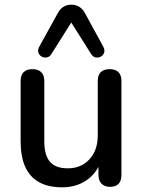

<svg xmlns="http://www.w3.org/2000/svg" viewBox="-20 -790 609 819"><path d="M245 9Q186 9 146.5 -13Q107 -35 87.5 -78.5Q68 -122 68 -188V-444Q68 -470 81 -482.5Q94 -495 118 -495Q142 -495 155.5 -482.5Q169 -470 169 -444V-187Q169 -128 193 -100Q217 -72 269 -72Q326 -72 361.5 -110.5Q397 -149 397 -212V-444Q397 -470 410 -482.5Q423 -495 448 -495Q472 -495 485 -482.5Q498 -470 498 -444V-44Q498 7 449 7Q426 7 413 -6.5Q400 -20 400 -44V-129L413 -107Q393 -51 349 -21Q305 9 245 9ZM421 -590Q428 -576 424 -565Q420 -554 410 -548.5Q400 -543 388.5 -545Q377 -547 369 -559L284 -694L199 -559Q191 -547 179.5 -545Q168 -543 158 -548.5Q148 -554 144 -565Q140 -576 147 -590L226 -733Q236 -752 250.5 -761Q265 -770 284 -770Q303 -770 318 -761Q333 -752 343 -733Z"/></svg>

Font: Nunito SemiBold
Style: Regular
Weight: 600
Designer: Vernon Adams
Foundry: Vernon Adams
Version: Version 3.602